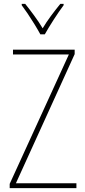

<svg xmlns="http://www.w3.org/2000/svg" viewBox="-20 -970 440 990"><path d="M374 0H30V-22L335 -689H47V-714H365V-691L62 -25H374ZM188 -793Q175 -817 157.5 -845.5Q140 -874 122.5 -900Q105 -926 92 -943V-950H110Q131 -924 156 -890Q181 -856 200 -824Q219 -856 242 -887Q265 -918 291 -950H308V-943Q285 -912 257.5 -869.5Q230 -827 211 -793Z"/></svg>

Font: Noto Sans Lao Looped Condensed Thin
Style: Regular
Weight: 100
Width: 3
Designer: Mark Frömberg, Ben Mitchell
Foundry: The Fontpad Ltd
Version: Version 1.002; ttfautohint (v1.8.4.7-5d5b)